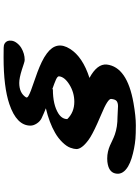

<svg xmlns="http://www.w3.org/2000/svg" viewBox="134 -840 811 1120"><g transform="rotate(-90 540.0 -279.5)"><path d="M765.6 -664.6 822.3 -664.1Q852.1 -664.1 861.8 -639.6Q864.7 -631.8 863 -617.2Q861.3 -602.5 849.6 -587.2Q837.9 -571.8 821.3 -561.5Q787.6 -541.5 751 -541.5Q743.7 -541.5 729 -546.4L694.8 -557.6Q645.5 -573.2 616.7 -573.2Q557.6 -573.2 532.7 -533.7Q528.8 -526.9 540 -520Q551.3 -513.2 572.5 -505.1Q593.8 -497.1 622.1 -487.5Q650.4 -478 680.4 -466.8Q710.4 -455.6 739 -441.9Q767.6 -428.2 789.6 -411.6Q865.2 -355 814.9 -276.4Q768.6 -203.1 646 -163.6Q729 -118.7 724.1 -63Q710.4 56.2 499.5 93.3Q421.9 106.9 370.1 106.9Q318.4 106.9 290.5 104.5Q262.7 102.1 233.9 96.4Q205.1 90.8 177.7 82.3Q150.4 73.7 129.4 61.5Q83 33.2 87.4 -4.9Q91.3 -45.9 141.1 -56.6Q155.3 -60.1 176 -60.1Q196.8 -60.1 215.8 -55.7Q234.9 -51.3 250.7 -44.4Q266.6 -37.6 281.7 -30Q296.9 -22.5 315.9 -15.6Q359.4 0 419.4 0L481 2.9Q499.5 2.9 510.3 -4.6Q521 -12.2 523.4 -37.1Q525.4 -56.6 433.1 -94.7L379.4 -118.2Q311.5 -148.9 283.9 -169.4Q256.3 -189.9 243.7 -207.3Q231 -224.6 231 -239.3Q231 -253.9 238.8 -275.4Q246.6 -296.9 270.5 -321.5Q294.4 -346.2 326.2 -364.3Q384.3 -397.9 468.8 -418L442.4 -428.7Q429.7 -433.6 410.9 -442.9Q392.1 -452.1 379.9 -471.2Q367.7 -490.2 367.7 -507.8Q367.7 -588.4 493.2 -630.9Q592.8 -664.6 765.6 -664.6ZM405.8 -293Q445.8 -252 506.8 -252Q560.5 -252 606.4 -280.3Q652.3 -308.6 655.3 -341.3Q656.2 -350.1 635.3 -359.4Q614.3 -368.7 581.5 -379.9L578.6 -377Q490.2 -377 439 -345.2Q405.8 -324.2 405.8 -293Z"/></g></svg>

Font: Sarina
Style: Regular
Weight: 400
Designer: James Grieshaber
Foundry: James Grieshaber
Version: Version 1.001